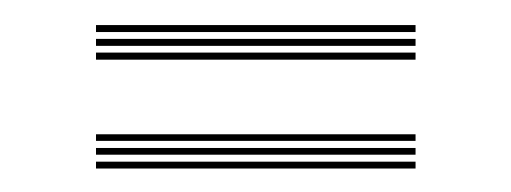

<svg xmlns="http://www.w3.org/2000/svg" viewBox="-20 -480 418 157"><path d="M58.5 -453.8V-459.5H319.8V-453.8ZM58.5 -442.5V-448.2H319.8V-442.5ZM58.5 -431.2V-437H319.8V-431.2ZM58.5 -364.8V-370.2H319.8V-364.8ZM58.5 -353.5V-359H319.8V-353.5ZM58.5 -342.2V-347.8H319.8V-342.2Z"/></svg>

Font: Big Shoulders Inline Display Thin ExtraLight
Style: Regular
Weight: 250
Version: Version 2.002